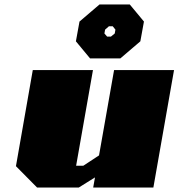

<svg xmlns="http://www.w3.org/2000/svg" viewBox="-20 -835 795 855"><path d="M381 -575 318 -651 334 -739 423 -815H558L621 -739L605 -651L516 -575ZM457 -672H474L491 -686L494 -703L482 -718H465L448 -703L445 -686ZM145 0 51 -95 126 -523H394L319 -97H351L421 -143L488 -523H755L663 0H395L403 -45L331 0Z"/></svg>

Font: Tomorrow ExtraBold
Style: Italic
Weight: 800
Italic angle: -10°
Designer: Tony de Marco, Monica Rizzolli
Foundry: Just in Type
Version: Version 2.002